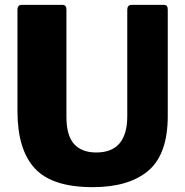

<svg xmlns="http://www.w3.org/2000/svg" viewBox="-20 -762 764 792"><path d="M362 10Q195 10 123.5 -67.5Q52 -145 52 -304V-721Q52 -742 70 -742H237Q254 -742 254 -723V-280Q254 -203 285.5 -168Q317 -133 377 -133Q505 -133 505 -283V-721Q505 -742 523 -742H656Q672 -742 672 -723V-284Q672 -126 592 -58Q512 10 362 10Z"/></svg>

Font: Libre Franklin ExtraBold
Style: Regular
Weight: 800
Designer: Pablo Impallari, Rodrigo Fuenzalida
Foundry: Impallari Type
Version: Version 1.002; ttfautohint (v1.5)